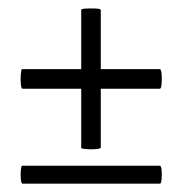

<svg xmlns="http://www.w3.org/2000/svg" viewBox="-20 -442 438 461"><path d="M34 -1Q31 -1 30 -12Q29 -23 30 -33.5Q31 -44 33 -44H364Q367 -44 368 -33.5Q369 -23 368 -12Q367 -1 364 -1ZM34 -229Q31 -229 30 -240.5Q29 -252 30 -264Q31 -276 33 -276H364Q367 -276 368 -264Q369 -252 368 -240.5Q367 -229 364 -229ZM222 -88Q222 -85 210.5 -84Q199 -83 187 -84Q175 -85 175 -87V-418Q175 -421 187 -421.5Q199 -422 210.5 -421.5Q222 -421 222 -418Z"/></svg>

Font: Cormorant Garamond Light
Style: Bold Italic
Weight: 700
Italic angle: -10°
Version: Version 4.001